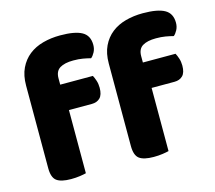

<svg xmlns="http://www.w3.org/2000/svg" viewBox="-99 -801 1043 931"><g transform="rotate(-15 422.5 -335.5)"><path d="M215 -448H379Q385 -437 390.5 -420.5Q396 -404 396 -384Q396 -349 380.5 -333.5Q365 -318 339 -318H224V-1Q213 2 192.5 5Q172 8 148 8Q98 8 76 -8.5Q54 -25 54 -72V-486Q54 -537 71.5 -573.5Q89 -610 119 -633.5Q149 -657 189.5 -668Q230 -679 276 -679Q350 -679 385 -659.5Q420 -640 420 -593Q420 -573 411.5 -557Q403 -541 393 -533Q374 -538 353.5 -541.5Q333 -545 306 -545Q263 -545 239 -530.5Q215 -516 215 -480ZM630 -448H794Q800 -437 805.5 -420.5Q811 -404 811 -384Q811 -349 795.5 -333.5Q780 -318 754 -318H639V-1Q628 2 607.5 5Q587 8 563 8Q513 8 491 -8.5Q469 -25 469 -72V-486Q469 -537 486.5 -573.5Q504 -610 534 -633.5Q564 -657 604.5 -668Q645 -679 691 -679Q765 -679 800 -659.5Q835 -640 835 -593Q835 -573 826.5 -557Q818 -541 808 -533Q789 -538 768.5 -541.5Q748 -545 721 -545Q678 -545 654 -530.5Q630 -516 630 -480Z"/></g></svg>

Font: Baloo Thambi 2 ExtraBold
Style: Regular
Weight: 800
Designer: Aadarsh Rajan and Ek Type
Foundry: Ek Type
Version: Version 1.640;hotconv 1.0.111;makeotfexe 2.5.65597; ttfautoh